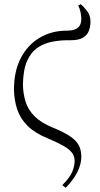

<svg xmlns="http://www.w3.org/2000/svg" viewBox="-20 -667 482 921"><path d="M295 234 279 221Q316 184 327 156Q338 128 338 105Q338 83 325.5 66Q313 49 284 32.5Q255 16 205 -5Q145 -30 111 -64.5Q77 -99 62.5 -142.5Q48 -186 47 -237Q47 -325 79.5 -388Q112 -451 169.5 -485.5Q227 -520 301 -520Q326 -520 341 -526.5Q356 -533 363 -545.5Q370 -558 370 -576Q370 -590 366.5 -608Q363 -626 355 -640L367 -647Q381 -636 397.5 -614.5Q414 -593 414 -563Q414 -539 406 -518.5Q398 -498 377.5 -486Q357 -474 320 -474Q275 -475 233.5 -467.5Q192 -460 160 -438Q128 -416 109.5 -373.5Q91 -331 90 -260Q91 -217 103 -178.5Q115 -140 146 -109Q177 -78 233 -55Q285 -34 315 -14Q345 6 357.5 29Q370 52 370 85Q370 111 360 137.5Q350 164 333.5 188Q317 212 295 234Z"/></svg>

Font: Literata 60pt ExtraLight
Style: Italic
Weight: 250
Italic angle: -2°
Designer: Latin by Veronika Burian and Jose Scaglione. Greek by Irene Vlachou. Cyrillic by Vera Evstafieva
Foundry: TypeTogether
Version: Version 3.103;gftools[0.9.29]